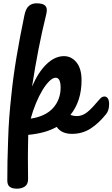

<svg xmlns="http://www.w3.org/2000/svg" viewBox="-20 -804 677 1156"><path d="M609 -223Q622 -223 629.5 -211Q637 -199 637 -178Q637 -138 618 -116Q575 -62 525.5 -30Q476 2 413 2Q384 2 361 -7.5Q338 -17 321 -40Q286 -20 243.5 -8.5Q201 3 150 8Q149 56 148.5 90Q148 124 148 146L149 274Q149 306 129.5 319Q110 332 82 332Q54 332 39 321Q24 310 24 283Q24 231 25 169Q26 107 29 35Q31 -34 36 -100Q41 -166 48 -228Q59 -338 79 -458Q99 -578 127 -712Q135 -752 153.5 -768Q172 -784 199 -784Q232 -784 247 -774Q262 -764 262 -742Q262 -739 261 -732.5Q260 -726 258 -716Q233 -616 212 -508Q191 -400 173 -283Q211 -371 261 -418.5Q311 -466 365 -466Q410 -466 440.5 -428.5Q471 -391 471 -321Q471 -195 404 -112Q424 -105 442 -105Q458 -105 473.5 -110.5Q489 -116 505 -128.5Q521 -141 539.5 -161Q558 -181 582 -209Q594 -223 609 -223ZM165 -90Q208 -96 242 -112Q276 -128 298.5 -152.5Q321 -177 333 -208.5Q345 -240 345 -276Q345 -336 315 -336Q298 -336 277 -315.5Q256 -295 235.5 -261Q215 -227 196.5 -182.5Q178 -138 165 -90Z"/></svg>

Font: Lebkuchenwelt
Style: Regular
Weight: 400
Designer: Vernon Adams
Foundry: Gereon Berster
Version: Version 1.000;PS 001.001;hotconv 1.0.56 